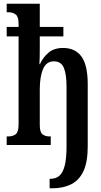

<svg xmlns="http://www.w3.org/2000/svg" viewBox="-20 -780 546 1033"><path d="M247 233V182H252Q280 182 299 166Q318 150 328 112Q338 74 338 6V-314Q338 -380 323.5 -415Q309 -450 270 -450Q229 -450 211.5 -408.5Q194 -367 194 -298V-107Q194 -68 209 -57Q224 -46 246 -46H253V0H16V-46H26Q49 -46 64.5 -58Q80 -70 80 -110V-584H16V-635H80V-652Q80 -690 64.5 -702Q49 -714 26 -714H16V-760H194V-635H321V-584H194V-514Q194 -492 193.5 -469Q193 -446 192 -435H195Q211 -471 241 -496.5Q271 -522 319 -522Q385 -522 418.5 -475.5Q452 -429 452 -327V7Q452 94 428 143Q404 192 361 212.5Q318 233 262 233Z"/></svg>

Font: Noto Serif ExtraCondensed SemiBold
Style: Regular
Weight: 600
Width: 2
Designer: Monotype Design Team
Foundry: Monotype Imaging Inc.
Version: Version 2.015; ttfautohint (v1.8.4.7-5d5b)